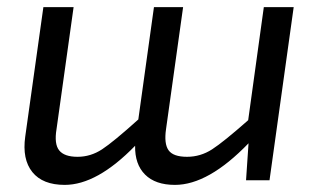

<svg xmlns="http://www.w3.org/2000/svg" viewBox="-20 -507 897 540"><path d="M806 -487 738 0H672L679 -104Q566 13 472 13Q417 13 388 -16Q359 -45 360 -97Q253 13 162 13Q100 13 71 -23Q42 -59 51 -123L102 -487H187L139 -144Q132 -102 146.5 -84Q161 -66 198 -66Q235 -66 267 -87Q299 -108 369 -171L413 -487H495L447 -144Q441 -103 454 -84.5Q467 -66 506 -66Q544 -66 576.5 -87Q609 -108 678 -169L722 -487Z"/></svg>

Font: Exo 2.0
Style: Italic
Weight: 400
Italic angle: -8°
Designer: Natanael Gama
Version: Version 1.001;PS 001.001;hotconv 1.0.70;makeotf.lib2.5.58329